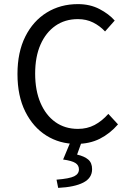

<svg xmlns="http://www.w3.org/2000/svg" viewBox="-20 -688 640 934"><path d="M351 12Q270 12 205.5 -28.5Q141 -69 103 -145Q65 -221 65 -328Q65 -434 103 -510Q141 -586 207.5 -627Q274 -668 359 -668Q418 -668 464 -644Q510 -620 538 -588L491 -535Q466 -562 433 -578.5Q400 -595 359 -595Q296 -595 249.5 -562.5Q203 -530 177 -471Q151 -412 151 -330Q151 -248 177 -187.5Q203 -127 249.5 -94Q296 -61 359 -61Q404 -61 440 -80Q476 -99 507 -134L554 -83Q515 -38 465.5 -13Q416 12 351 12ZM263 226 255 186Q318 181 341 169.5Q364 158 364 136Q364 116 347 105Q330 94 287 88L327 -8H381L355 64Q390 72 409 88Q428 104 428 135Q428 178 385.5 200Q343 222 263 226Z"/></svg>

Font: SauceCodePro NFM
Style: Regular
Weight: 400
Monospace: yes
Designer: Paul D. Hunt, Teo Tuominen
Foundry: Adobe
Version: Version 2.042;hotconv 1.1.0;makeotfexe 2.6.0;Nerd Fonts 3.3.